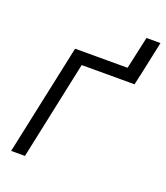

<svg xmlns="http://www.w3.org/2000/svg" viewBox="-128 -774 747 863"><g transform="rotate(20 245.5 -342.5)"><path d="M26 0H92L192 -471H445V-472L447 -481L458 -530L491 -685H424L390 -530H139Z"/></g></svg>

Font: Geist Light
Style: Italic
Weight: 300
Italic angle: -12°
Designer: Basement.studio, Andrés Briganti, Mateo Zaragoza
Foundry: Basement.studio, Vercel, Andrés Briganti, Guido Ferreyra, Mateo Zaragoza
Version: Version 1.500